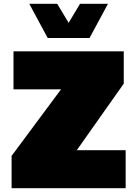

<svg xmlns="http://www.w3.org/2000/svg" viewBox="-20 -990 722 1010"><path d="M41 -170 301 -520H51V-720H631V-550L384 -200H641V0H41ZM401 -970H548L451 -790H231L134 -970H281L341 -870Z"/></svg>

Font: Metropolitano Black
Style: Regular
Weight: 900
Designer: Fonts by Alex Slobzheninov & Chris M. Simpson / Changes by Cristiano Sobral
Foundry: Fonts by Alex Slobzheninov & Chris M. Simpson / Changes by Cristiano Sobral
Version: Version 1.00;August 30, 2020;FontCreator 13.0.0.2681 64-bit